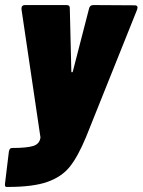

<svg xmlns="http://www.w3.org/2000/svg" viewBox="-30 -540 564 759"><path d="M-10 184 5 60Q6 53 9 49Q12 45 17 45Q76 45 101.5 37Q127 29 130 3L129 -3L55 -503V-507Q55 -520 69 -520H233Q247 -520 246 -506L252 -258Q252 -254 254.5 -254Q257 -254 258 -258L322 -506Q325 -520 339 -520L502 -519Q518 -519 512 -502L310 2Q278 79 246 119Q214 159 157.5 179Q101 199 1 199H-5Q-12 199 -10 184Z"/></svg>

Font: Barlow Semi Condensed Black
Style: Italic
Weight: 900
Width: 4
Italic angle: -7°
Designer: Jeremy Tribby
Foundry: Tribby Type
Version: Version 1.408